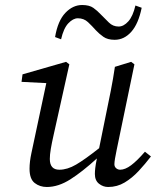

<svg xmlns="http://www.w3.org/2000/svg" viewBox="-20 -734 623 767"><path d="M412 13Q392 13 375.5 0Q359 -13 359 -39Q359 -49 360.5 -62.5Q362 -76 367 -101Q309 -48 261 -17.5Q213 13 167 13Q139 13 118.5 -3Q98 -19 98 -60Q98 -88 105.5 -122.5Q113 -157 119 -186L165 -402L66 -407L70 -437L244 -487L257 -477L194 -194Q187 -163 183 -139.5Q179 -116 179 -99Q179 -56 217 -56Q249 -56 284 -76.5Q319 -97 376 -142L403 -275Q413 -323 422.5 -371Q432 -419 439 -467L504 -487L517 -477L446 -135Q442 -116 439.5 -101Q437 -86 437 -78Q437 -68 444 -62Q451 -56 460 -56Q480 -56 504 -74Q528 -92 559 -128L583 -109Q560 -79 534 -51Q508 -23 478 -5Q448 13 412 13ZM200 -586Q211 -651 241 -682.5Q271 -714 308 -714Q337 -714 353 -702.5Q369 -691 382 -677Q399 -660 415 -644Q431 -628 454 -628Q474 -628 492.5 -648.5Q511 -669 521 -712L546 -703Q533 -639 504.5 -607Q476 -575 438 -575Q410 -575 393 -587Q376 -599 363 -613Q348 -630 331.5 -645.5Q315 -661 291 -661Q272 -661 253 -641Q234 -621 224 -577Z"/></svg>

Font: Source Serif Pro
Style: Italic
Weight: 400
Italic angle: -12°
Designer: Frank Grießhammer
Foundry: Adobe Systems Incorporated
Version: Version 3.001;hotconv 1.0.111;makeotfexe 2.5.65597